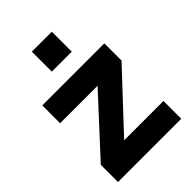

<svg xmlns="http://www.w3.org/2000/svg" viewBox="-209 -794 884 884"><g transform="rotate(-45 232.5 -352.5)"><path d="M24 0V-112L271 -380H27V-496H431V-384L180 -116H436V0ZM168 -575V-705H298V-575Z"/></g></svg>

Font: Host Grotesk ExtraBold
Style: Regular
Weight: 800
Designer: Doğukan Karapınar
Foundry: Element Type
Version: Version 1.003; ttfautohint (v1.8.4.7-5d5b)